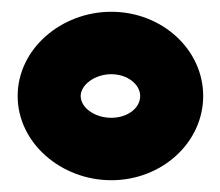

<svg xmlns="http://www.w3.org/2000/svg" viewBox="-20 -776 374 326"><path d="M10 -613C10 -533 84 -470 169 -470C255 -470 325 -534 325 -613C325 -692 255 -756 169 -756C84 -756 10 -693 10 -613ZM117 -613C117 -632 141 -650 169 -650C196 -650 218 -633 218 -613C218 -592 196 -576 169 -576C141 -576 117 -593 117 -613Z"/></svg>

Font: Charger Pro
Style: UltraExt
Weight: 900
Designer: Jasper
Foundry: Cannot Into Space Fonts
Version: Version 1.09